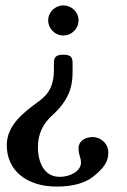

<svg xmlns="http://www.w3.org/2000/svg" viewBox="-20 -460 470 709"><path d="M279 141C279 169 244 193 200 193C144 193 120 141 120 83C120 33 140 -5 175 -36C246 -101 248 -158 248 -199V-224C248 -246 245 -258 214 -258C183 -258 179 -246 179 -224V-201C179 -129 146 -102 118 -82C68 -45 5 2 5 76C5 168 76 229 190 229C251 229 297 215 327 190C361 162 380 139 380 104C380 66 347 46 323 46C293 46 270 62 270 87C270 114 279 120 279 141ZM270 -385C270 -415 245 -440 214 -440C183 -440 158 -415 158 -385C158 -354 183 -329 214 -329C245 -329 270 -354 270 -385Z"/></svg>

Font: Libertinus Serif Semibold
Style: Regular
Weight: 600
Designer: Philipp H. Poll, Khaled Hosny
Foundry: Caleb Maclennan
Version: Version 7.050;RELEASE